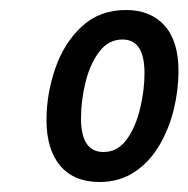

<svg xmlns="http://www.w3.org/2000/svg" viewBox="-20 -742 377 384"><path d="M179 -378Q128 -378 100.5 -410.5Q73 -443 73 -502Q73 -554 90.5 -605Q108 -656 143.5 -689Q179 -722 232 -722Q281 -722 309 -691Q337 -660 337 -600Q337 -562 327.5 -523Q318 -484 298.5 -451Q279 -418 249 -398Q219 -378 179 -378ZM187 -438Q215 -438 233 -462.5Q251 -487 260 -524Q269 -561 269 -596Q269 -663 225 -663Q197 -663 178.5 -638.5Q160 -614 151 -577.5Q142 -541 142 -505Q142 -438 187 -438Z"/></svg>

Font: Noto Sans Condensed Medium
Style: Italic
Weight: 500
Width: 3
Italic angle: -12°
Designer: Monotype Design Team
Foundry: Monotype Imaging Inc.
Version: Version 2.013; ttfautohint (v1.8.4.7-5d5b)